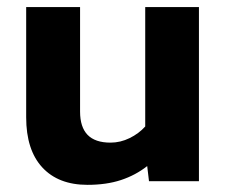

<svg xmlns="http://www.w3.org/2000/svg" viewBox="-20 -504 631 534"><path d="M389.4 -42.1 394.4 0H533.3V-484.4H383.9V-152.2Q366.1 -132.4 340.5 -119.9Q314.8 -107.3 287.4 -107.3Q244.6 -107.3 223.6 -128.9Q202.7 -150.5 202.7 -193.6V-484.4H52.8V-177.8Q52.8 -87 97.6 -38.4Q142.4 10.1 223.3 10.1Q276.1 10.1 316.6 -3.3Q357.1 -16.7 389.4 -42.1Z"/></svg>

Font: Arad-FD-VF Thin
Style: Regular
Weight: 100
Designer: Mohammad Darvishi
Version: Version 1.010;September 21, 2024;FontCreator 15.0.0.2992 64-